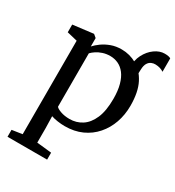

<svg xmlns="http://www.w3.org/2000/svg" viewBox="-214 -806 1073 1174"><g transform="rotate(30 322.0 -218.5)"><path d="M517 -386 473 -418.5 459 -497Q456 -548.5 477.2 -589.8Q498.5 -631 532.2 -655Q566 -679 601 -679Q631.5 -679 644 -670.5V-576Q632.5 -584 617.8 -588.5Q603 -593 585 -593.5Q570.5 -594 556.2 -587.8Q542 -581.5 532.8 -566Q523.5 -550.5 522.5 -523.5ZM22 242V193L94.5 182V-478L21.5 -495.5V-550L164 -567.5H166L187 -550V-491Q203 -509 228.2 -527.2Q253.5 -545.5 286.8 -557.8Q320 -570 360.5 -570Q417 -570 467 -542Q517 -514 547.8 -454Q578.5 -394 578.5 -297.5Q578.5 -234 559 -178.2Q539.5 -122.5 502.2 -79.8Q465 -37 412 -13Q359 11 292 11Q267.5 11 240.2 7Q213 3 195.5 -3.5L197.5 80.5V182L301.5 193V242ZM295.5 -41.5Q343.5 -41.5 382.2 -66.5Q421 -91.5 444 -144.5Q467 -197.5 467 -282.5Q467 -340 455.5 -381.5Q444 -423 423.8 -449.2Q403.5 -475.5 376.8 -487.8Q350 -500 320 -500Q292 -500 268 -492Q244 -484 226 -472Q208 -460 197.5 -448.5V-71.5Q205 -61 232.5 -51.2Q260 -41.5 295.5 -41.5Z"/></g></svg>

Font: Merriweather Light 18pt
Style: Regular
Weight: 400
Version: Version 2.100